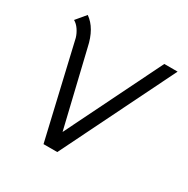

<svg xmlns="http://www.w3.org/2000/svg" viewBox="-124 -626 723 738"><g transform="rotate(30 237.0 -257.5)"><path d="M25 -472 61 -515Q107 -483 123 -407L202 -77L410 -499H469L223 0H162L65 -416Q60 -433 49.5 -448.5Q39 -464 25 -472Z"/></g></svg>

Font: Bellota
Style: Italic
Weight: 400
Italic angle: -7.5°
Designer: Kemie Guaida
Foundry: Kemie Guaida
Version: Version 4.001